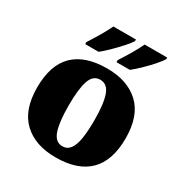

<svg xmlns="http://www.w3.org/2000/svg" viewBox="-178 -901 997 1047"><g transform="rotate(30 320.0 -378.0)"><path d="M318 10Q189 10 115 -60Q41 -130 41 -271Q41 -412 112 -481.5Q183 -551 321 -551Q450 -551 524 -481.5Q598 -412 598 -271Q598 -130 527 -60Q456 10 318 10ZM320 -61Q350 -61 368 -85Q386 -109 393.5 -156Q401 -203 401 -271Q401 -375 382.5 -427Q364 -479 319 -479Q274 -479 256.5 -427Q239 -375 239 -271Q239 -168 257 -114.5Q275 -61 320 -61ZM347 -619Q368 -651 392 -691.5Q416 -732 432 -766H574V-756Q564 -739 538.5 -710Q513 -681 483.5 -652.5Q454 -624 431 -606H347ZM150 -619Q171 -651 195 -691.5Q219 -732 235 -766H377V-756Q367 -739 341 -710Q315 -681 286 -652.5Q257 -624 234 -606H150Z"/></g></svg>

Font: Noto Serif Hebrew Black
Style: Regular
Weight: 900
Version: Version 2.003